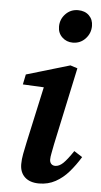

<svg xmlns="http://www.w3.org/2000/svg" viewBox="-54 -783 437 831"><g transform="rotate(5 164.5 -367.0)"><path d="M64 -63Q64 -84 68.5 -107.5Q73 -131 79 -159L139 -433L163 -401L41 -407L50 -451L239 -507L270 -497L198 -161Q194 -139 190.5 -122Q187 -105 187 -94Q187 -82 193.5 -75Q200 -68 211 -68Q228 -68 245 -84Q262 -100 288 -139L324 -116Q302 -80 276.5 -50.5Q251 -21 219 -3.5Q187 14 148 14Q108 14 86 -6.5Q64 -27 64 -63ZM240 -606Q213 -606 194 -624Q175 -642 175 -670Q175 -702 197 -725Q219 -748 251 -748Q281 -748 299 -730.5Q317 -713 317 -685Q317 -653 295 -629.5Q273 -606 240 -606Z"/></g></svg>

Font: Source Serif 4 SemiBold
Style: Italic
Weight: 600
Italic angle: -12°
Designer: Frank Grießhammer
Foundry: Adobe Systems Incorporated
Version: Version 4.004;hotconv 1.0.116;makeotfexe 2.5.65601